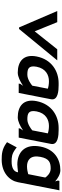

<svg xmlns="http://www.w3.org/2000/svg" viewBox="732 -1254 719 2222"><g transform="rotate(90 1091.0 -142.5)"><path d="M107 -446 297 -4H315L678 -446H550L342 -185L236 -446Z M633 -207C603 -53 694 11 820 11C869 11 924 -20 959 -42L973 -51L950 -18L947 0H1055L1128 -374C1144 -455 1030 -462 967 -462H942C803 -462 667 -381 633 -207ZM752 -208C773 -314 848 -350 920 -350C953 -350 987 -344 1006 -337L971 -157C952 -141 897 -100 844 -100C777 -100 734 -113 752 -208Z M1150 -207C1120 -53 1211 11 1337 11C1386 11 1441 -20 1476 -42L1490 -51L1467 -18L1464 0H1572L1645 -374C1661 -455 1547 -462 1484 -462H1459C1320 -462 1184 -381 1150 -207ZM1269 -208C1290 -314 1365 -350 1437 -350C1470 -350 1504 -344 1523 -337L1488 -157C1469 -141 1414 -100 1361 -100C1294 -100 1251 -113 1269 -208Z M1676 -253C1640 -69 1744 16 1883 16C1908 16 1937 11 1969 8H1973L1972 15C1964 58 1921 82 1850 82C1798 82 1762 80 1705 38L1685 23L1625 135L1637 144C1705 193 1765 197 1828 197C1977 197 2069 108 2088 10L2182 -471H2073L2069 -454L2079 -421L2069 -430C2045 -450 1998 -482 1950 -482C1824 -482 1708 -416 1676 -253ZM1795 -252C1815 -356 1864 -370 1931 -370C1983 -370 2021 -328 2033 -309L2034 -307L1995 -110C1975 -104 1939 -96 1905 -96C1832 -96 1772 -136 1795 -252Z"/></g></svg>

Font: Charger EcoBold
Style: Obl
Weight: 1000
Designer: Jasper
Foundry: Cannot Into Space Fonts
Version: Version 1.1